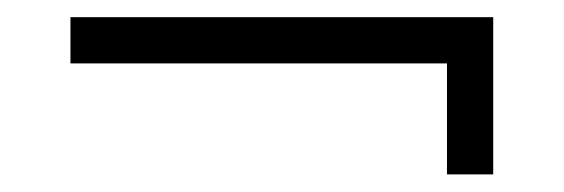

<svg xmlns="http://www.w3.org/2000/svg" viewBox="-20 -396 640 218"><path d="M540 -198V-376.5H60V-324H487.5V-198Z"/></svg>

Font: Hauora Light
Style: Regular
Weight: 300
Designer: Wayne Shih
Foundry: WCYS
Version: Version 1.001;hotconv 1.0.109;makeotfexe 2.5.65596